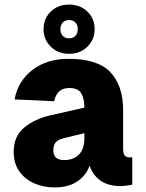

<svg xmlns="http://www.w3.org/2000/svg" viewBox="-20 -810 640 842"><path d="M220 12Q171 12 130 -6Q89 -24 64.5 -59Q40 -94 40 -144Q40 -212 85.5 -250Q131 -288 200 -304L350 -338Q350 -377 336.5 -400.5Q323 -424 284 -424Q253 -424 237 -406.5Q221 -389 218 -366L44 -374Q59 -455 122.5 -503.5Q186 -552 280 -552Q409 -552 464.5 -493Q520 -434 520 -326V-158Q520 -136 527 -128Q534 -120 546 -120H560V0Q554 1 539.5 3.5Q525 6 508 6Q454 6 420 -18.5Q386 -43 373 -84Q359 -42 320 -15Q281 12 220 12ZM261 -108Q302 -108 326 -132Q350 -156 350 -204V-226L260 -204Q235 -198 224.5 -186Q214 -174 214 -150Q214 -108 261 -108ZM283 -574Q235 -574 203 -605Q171 -636 171 -682Q171 -729 203 -759.5Q235 -790 283 -790Q331 -790 363 -759.5Q395 -729 395 -682Q395 -636 363 -605Q331 -574 283 -574ZM283 -642Q301 -642 311 -653Q321 -664 321 -682Q321 -700 311 -711Q301 -722 283 -722Q265 -722 255 -711Q245 -700 245 -682Q245 -664 255 -653Q265 -642 283 -642Z"/></svg>

Font: Geist Mono UltraBlack
Style: Regular
Weight: 900
Monospace: yes
Designer: Basement.studio, Andrés Briganti, Mateo Zaragoza
Foundry: Basement.studio, Vercel, Andrés Briganti, Guido Ferreyra, Mateo Zaragoza
Version: Version 1.400; ttfautohint (v1.8.4.7-5d5b)